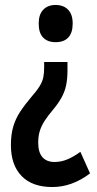

<svg xmlns="http://www.w3.org/2000/svg" viewBox="-20 -568 390 774"><path d="M252 -284Q252 -250 246.5 -224Q241 -198 228 -174.5Q215 -151 194 -126Q172 -100 159 -79.5Q146 -59 140 -38.5Q134 -18 134 7Q134 46 151 65.5Q168 85 200 85Q226 85 251.5 74.5Q277 64 304 44L343 131Q306 159 268 172.5Q230 186 191 186Q110 186 67 141.5Q24 97 24 17Q24 -26 33.5 -58Q43 -90 61.5 -118Q80 -146 108 -179Q129 -203 140 -221Q151 -239 154.5 -256Q158 -273 158 -296V-318H252ZM273 -473Q273 -436 255.5 -417Q238 -398 204 -398Q172 -398 154 -416.5Q136 -435 136 -473Q136 -510 154.5 -529Q173 -548 204 -548Q236 -548 254.5 -529Q273 -510 273 -473Z"/></svg>

Font: Noto Sans Display ExtraCondensed SemiBold
Style: Regular
Weight: 600
Width: 2
Designer: Monotype Design Team
Foundry: Monotype Imaging Inc.
Version: Version 2.003